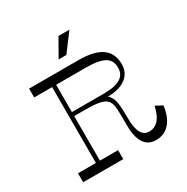

<svg xmlns="http://www.w3.org/2000/svg" viewBox="-198 -1071 1212 1243"><g transform="rotate(-30 408.5 -450.0)"><path d="M487 -900H405L330 -768H388ZM718 -198C706 -139 677 -70 606 -70C550 -70 528 -125 528 -214C528 -315 524 -371 486 -400C606 -401 669 -455 669 -536C669 -649 592 -700 438 -700H70V-634H204V-67H70V0H370V-67H234V-400H314C480 -400 499 -373 499 -263L500 -179C500 -56 541 0 618 0C724 0 762 -100 769 -171ZM234 -430V-634H454C591 -634 637 -601 637 -529C637 -466 590 -430 475 -430Z"/></g></svg>

Font: Space Cowgirl Light
Style: Regular
Weight: 300
Designer: Valery Marier
Foundry: Valery Marier
Version: Version 1.000;hotconv 1.0.109;makeotfexe 2.5.65596